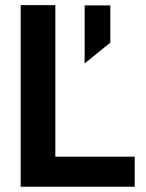

<svg xmlns="http://www.w3.org/2000/svg" viewBox="-20 -710 556 730"><path d="M58.6 -690.4H190.4V-114.3H492.2V0H58.6ZM301.8 -689.5H399.4V-547.9L301.8 -468.8Z"/></svg>

Font: Dinish
Style: Bold
Weight: 700
Designer: Bert Driehuis
Foundry: Playbeing
Version: Version 3.006; git-39231f3c-release